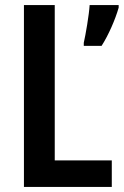

<svg xmlns="http://www.w3.org/2000/svg" viewBox="-20 -734 486 754"><path d="M74 0H419V-104H195V-714H74ZM446 -704V-714H332C330 -677 316 -596 309 -566V-554H379C406 -596 433 -658 446 -704Z"/></svg>

Font: Noto Sans Lao UI Cond SemBd
Style: Regular
Weight: 600
Width: 3
Designer: Monotype Design Team
Foundry: Monotype Imaging Inc.
Version: Version 2.000